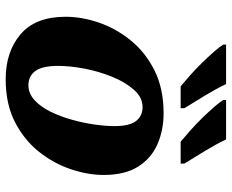

<svg xmlns="http://www.w3.org/2000/svg" viewBox="-90 -716 816 676"><g transform="rotate(90 318.0 -378.0)"><path d="M259 10Q162 10 100.5 -42.5Q39 -95 39 -201Q39 -258 59.5 -318Q80 -378 122 -430Q164 -482 228 -514Q292 -546 379 -546Q438 -546 487.5 -524.5Q537 -503 566.5 -456.5Q596 -410 596 -335Q596 -280 576 -220Q556 -160 515 -108Q474 -56 410.5 -23Q347 10 259 10ZM280 -70Q309 -70 332.5 -91.5Q356 -113 373 -147.5Q390 -182 401.5 -223Q413 -264 418.5 -303.5Q424 -343 424 -373Q424 -426 406 -449Q388 -472 357 -472Q323 -472 296 -441.5Q269 -411 250 -364Q231 -317 221.5 -266.5Q212 -216 212 -175Q212 -119 230 -94.5Q248 -70 280 -70ZM479 -606Q462 -620 440 -639.5Q418 -659 396.5 -681Q375 -703 357.5 -723Q340 -743 332 -756V-766H471Q487 -732 511 -692.5Q535 -653 556 -619V-606ZM284 -606Q267 -620 245 -639.5Q223 -659 201.5 -681Q180 -703 162.5 -723Q145 -743 137 -756V-766H276Q292 -732 316 -692.5Q340 -653 361 -619V-606Z"/></g></svg>

Font: Noto Serif ExtraBold
Style: Italic
Weight: 800
Italic angle: -12°
Designer: Monotype Design Team
Foundry: Monotype Imaging Inc.
Version: Version 2.013